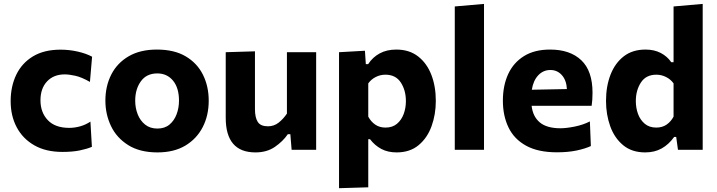

<svg xmlns="http://www.w3.org/2000/svg" viewBox="-20 -766 3668 982"><path d="M299.5 11Q214.5 11 155.5 -22.8Q96.5 -56.5 65.5 -115Q34.5 -173.5 34.5 -248.5Q34.5 -324 63.2 -383.8Q92 -443.5 148.8 -477.8Q205.5 -512 290 -512Q334.5 -512 377.5 -502.2Q420.5 -492.5 451 -476L440 -347Q397 -371.5 365.2 -378.5Q333.5 -385.5 311 -385.5Q254.5 -385.5 220.8 -349.8Q187 -314 187 -253Q187 -191 224.5 -151.5Q262 -112 334 -112Q362 -112 389.8 -119.8Q417.5 -127.5 442.5 -144L450 -15Q424 -4 387.2 3.5Q350.5 11 299.5 11Z M785.5 13.5Q695 13.5 635.8 -23.8Q576.5 -61 547.8 -121.2Q519 -181.5 519 -251Q519 -325.5 549.2 -384.8Q579.5 -444 638.2 -478.2Q697 -512.5 782.5 -512.5Q871 -512.5 929.8 -477.8Q988.5 -443 1018 -383.8Q1047.5 -324.5 1047.5 -251Q1047.5 -175.5 1016.8 -115.8Q986 -56 927.8 -21.2Q869.5 13.5 785.5 13.5ZM785 -108.5Q822.5 -108.5 846.8 -128.8Q871 -149 883.2 -181.5Q895.5 -214 895.5 -251Q895.5 -316.5 865 -353.5Q834.5 -390.5 784.5 -390.5Q729.5 -390.5 700.5 -350.2Q671.5 -310 671.5 -251Q671.5 -214 684.2 -181.5Q697 -149 722.2 -128.8Q747.5 -108.5 785 -108.5Z M1286.5 13.5Q1134.5 13.5 1134.5 -163.5V-499L1284 -503.5V-208Q1284 -164.5 1298.5 -142.2Q1313 -120 1350.5 -120Q1381.5 -120 1405.5 -139Q1429.5 -158 1447.5 -185V-499H1597V0H1471.5L1465 -79.5H1452Q1427 -43 1386 -14.8Q1345 13.5 1286.5 13.5Z M1714 196.5V-499L1846.5 -506.5L1851 -438H1863Q1885.5 -473 1921.8 -492.8Q1958 -512.5 2007 -512.5Q2073 -512.5 2118 -477.8Q2163 -443 2186 -383.8Q2209 -324.5 2209 -250Q2209 -180.5 2187.2 -120.5Q2165.5 -60.5 2121 -23.5Q2076.5 13.5 2008.5 13.5Q1963 13.5 1929.8 -4.5Q1896.5 -22.5 1872.5 -54H1863.5V192ZM1952 -113.5Q1987.5 -113.5 2010.5 -133Q2033.5 -152.5 2044.8 -183.2Q2056 -214 2056 -249Q2056 -304 2030 -344Q2004 -384 1951 -384Q1925 -384 1901.8 -372.2Q1878.5 -360.5 1863.5 -339.5V-169.5Q1877 -144 1899 -128.8Q1921 -113.5 1952 -113.5Z M2306 0V-733L2455.5 -746V0Z M2828.5 13Q2732 13 2670.8 -20.8Q2609.5 -54.5 2580.8 -114.2Q2552 -174 2552 -251Q2552 -328 2579 -386.8Q2606 -445.5 2659.8 -479Q2713.5 -512.5 2793.5 -512.5Q2895.5 -512.5 2953 -458Q3010.5 -403.5 3010.5 -291.5Q3010.5 -254 3006 -225H2699Q2705 -170 2740.8 -140Q2776.5 -110 2846.5 -110Q2876 -110 2918.8 -118.5Q2961.5 -127 2997 -145L3002 -19Q2973 -5.5 2929 3.8Q2885 13 2828.5 13ZM2795 -408Q2758.5 -408 2733 -381Q2707.5 -354 2700 -307L2879.5 -310.5Q2877 -356 2853.5 -382Q2830 -408 2795 -408Z M3280 13.5Q3211.5 13.5 3167 -23.5Q3122.5 -60.5 3101 -120.5Q3079.5 -180.5 3079.5 -250Q3079.5 -324.5 3102.5 -383.8Q3125.5 -443 3170.2 -477.8Q3215 -512.5 3281.5 -512.5Q3326 -512.5 3359.2 -495.2Q3392.5 -478 3413 -448H3425V-733L3574 -746V0H3447.5L3438.5 -65.5H3428Q3400.5 -27 3364.2 -6.8Q3328 13.5 3280 13.5ZM3336.5 -113.5Q3367.5 -113.5 3389.5 -128.8Q3411.5 -144 3425 -169.5V-339.5Q3410 -360.5 3386.5 -372.2Q3363 -384 3337 -384Q3284 -384 3258 -344Q3232 -304 3232 -249Q3232 -214 3243.2 -183.2Q3254.5 -152.5 3277.8 -133Q3301 -113.5 3336.5 -113.5Z"/></svg>

Font: Commissioner
Style: Bold
Weight: 700
Designer: Kostas Bartsokas
Foundry: Kostas Bartsokas
Version: Version 1.000; ttfautohint (v1.8.3)